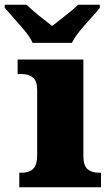

<svg xmlns="http://www.w3.org/2000/svg" viewBox="-69 -786 465 806"><path d="M68 -606Q58 -629 36 -655.5Q14 -682 -9.5 -708Q-33 -734 -49 -753V-766H42Q53 -756 72.5 -739Q92 -722 113.5 -705.5Q135 -689 150 -677Q165 -689 186.5 -705.5Q208 -722 228.5 -739Q249 -756 259 -766H350V-753Q335 -734 311 -708Q287 -682 265.5 -655.5Q244 -629 233 -606ZM12 0V-61H24Q53 -61 70 -77Q87 -93 87 -135V-409Q87 -446 69 -460.5Q51 -475 24 -475H5V-536H281V-131Q281 -91 298.5 -76Q316 -61 344 -61H355V0Z"/></svg>

Font: Noto Serif Black
Style: Regular
Weight: 900
Designer: Monotype Design Team
Foundry: Monotype Imaging Inc.
Version: Version 2.014; ttfautohint (v1.8.4.7-5d5b)